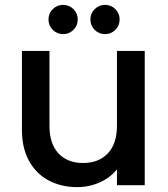

<svg xmlns="http://www.w3.org/2000/svg" viewBox="-20 -760 689 788"><path d="M574 -551V0H460V-65Q433 -31 389.5 -11.5Q346 8 297 8Q232 8 180.5 -19Q129 -46 99.5 -99Q70 -152 70 -227V-551H183V-244Q183 -170 220 -130.5Q257 -91 321 -91Q385 -91 422.5 -130.5Q460 -170 460 -244V-551ZM179 -680Q179 -705 196.5 -722.5Q214 -740 239 -740Q264 -740 281.5 -722.5Q299 -705 299 -680Q299 -655 281.5 -637.5Q264 -620 239 -620Q214 -620 196.5 -637.5Q179 -655 179 -680ZM351 -680Q351 -705 368.5 -722.5Q386 -740 411 -740Q436 -740 453.5 -722.5Q471 -705 471 -680Q471 -655 453.5 -637.5Q436 -620 411 -620Q386 -620 368.5 -637.5Q351 -655 351 -680Z"/></svg>

Font: Poppins-tnum Medium
Style: Regular
Weight: 500
Designer: Ninad Kale (Devanagari), Jonny Pinhorn (Latin)
Foundry: Indian Type Foundry
Version: Version 4.004